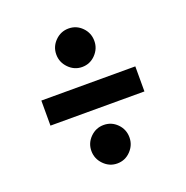

<svg xmlns="http://www.w3.org/2000/svg" viewBox="-118 -791 836 864"><g transform="rotate(-20 300.0 -359.0)"><path d="M300 -498Q263 -498 236 -525.5Q209 -553 209 -590.5Q209 -628 236 -655Q263 -682 300.5 -682Q338 -682 364.5 -655.1Q391 -628.2 391 -590Q391 -553 364.4 -525.5Q337.8 -498 300 -498ZM300 -36Q263 -36 236 -63.5Q209 -91 209 -128.5Q209 -166 236 -193Q263 -220 300.5 -220Q338 -220 364.5 -193.1Q391 -166.2 391 -128Q391 -91 364.4 -63.5Q337.8 -36 300 -36ZM75 -299V-419H525V-299Z"/></g></svg>

Font: Red Hat Text VF
Style: Regular
Weight: 400
Designer: Pentagram, MCKL
Foundry: Pentagram, MCKL
Version: Version 1.023